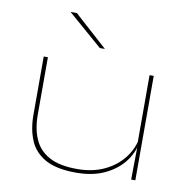

<svg xmlns="http://www.w3.org/2000/svg" viewBox="-79 -772 850 862"><g transform="rotate(10 346.0 -341.0)"><path d="M109 -476V-214.5Q109 -150 129.8 -102.8Q150.5 -55.5 197.8 -30Q245 -4.5 325 -4.5Q395.5 -4.5 449.5 -30.2Q503.5 -56 536.8 -99.8Q570 -143.5 578 -197.5L586 -183H581.5Q577 -133 545.5 -88.2Q514 -43.5 457.8 -15.5Q401.5 12.5 322.5 12.5Q234.5 12.5 183.8 -15.2Q133 -43 111.5 -93.2Q90 -143.5 90 -210V-476ZM591.5 -476V0H572.5L574.5 -160H572.5V-476ZM202.5 -694 353.5 -558V-557H331.5L175.5 -692.5V-694Z"/></g></svg>

Font: Anek Latin Expanded Thin
Style: Regular
Weight: 250
Width: 7
Designer: Yesha Goshar
Foundry: Ek Type
Version: Version 1.003